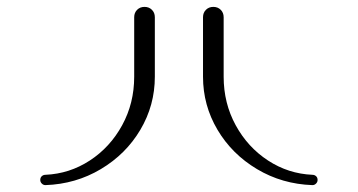

<svg xmlns="http://www.w3.org/2000/svg" viewBox="-20 -653 1040 558"><path d="M570 -430V-603Q570 -616 578.5 -624.5Q587 -633 600 -633Q613 -633 621.5 -624.5Q630 -616 630 -603V-430Q630 -353 665 -289Q700 -225 759 -186.5Q818 -148 888 -145Q894 -145 898.5 -141Q903 -137 903 -130Q903 -124 898.5 -119.5Q894 -115 888 -115Q800 -118 727 -161.5Q654 -205 612 -276Q570 -347 570 -430ZM97 -130Q97 -137 101.5 -141Q106 -145 112 -145Q182 -148 241 -186.5Q300 -225 335 -289Q370 -353 370 -430V-603Q370 -616 378.5 -624.5Q387 -633 400 -633Q413 -633 421.5 -624.5Q430 -616 430 -603V-430Q430 -347 388 -276Q346 -205 273 -161.5Q200 -118 112 -115Q106 -115 101.5 -119.5Q97 -124 97 -130Z"/></svg>

Font: GL-CurulMinamoto Light
Style: Regular
Weight: 300
Designer: Eunice (kana); Ryoko NISHIZUKA 西塚涼子 (ideographs); Frank Grießhammer (Latin, Greek & Cyrillic); Wenlong ZHANG
Foundry: Gutenberg Labo; Adobe
Version: Version 1.002